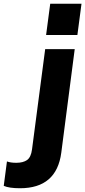

<svg xmlns="http://www.w3.org/2000/svg" viewBox="-167 -792 455 1025"><path d="M268.1 -772 246.1 -605H79.1L101.1 -772ZM3.9 5.9 74.2 -529.8H231.9L160.2 22.9Q135.3 212.9 -60.1 212.9Q-118.2 212.9 -147 200.2L-129.9 69.8Q-111.3 77.1 -80.1 77.1Q-43.5 77.1 -22.5 62.3Q-1.5 47.4 3.9 5.9Z"/></svg>

Font: Cooper Hewitt
Style: Bold Italic
Weight: 712
Designer: Village Type and Design LLC
Foundry: Cooper Hewitt Smithsonian Design Museum
Version: 1.000